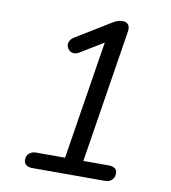

<svg xmlns="http://www.w3.org/2000/svg" viewBox="-80 -782 761 852"><g transform="rotate(10 300.0 -356.0)"><path d="M122.8 0Q104.8 0 94.5 -7.8Q84.3 -15.6 84.3 -31.1Q84.3 -49.1 96.2 -59.8Q108.2 -70.5 127.1 -70.5H257.7L347.9 -637.8L391.4 -633.9L238.7 -540.9Q224.5 -532.6 212.9 -534.1Q201.2 -535.5 193.4 -543Q185.6 -550.6 183.2 -561.3Q180.7 -572 185.9 -582.9Q191 -593.9 204.6 -602.2L359 -696.9Q372.5 -705.2 383.2 -708.6Q393.8 -711.9 405 -711.9Q421.9 -711.9 430.2 -701Q438.5 -690.1 435.1 -670.1L340.1 -70.5H453.8Q472.3 -70.5 482.3 -63.2Q492.3 -55.9 492.3 -40.4Q492.3 -22.3 480.8 -11.2Q469.4 0 449.5 0Z"/></g></svg>

Font: Nunito ExtraLight
Style: Italic
Weight: 200
Italic angle: -9°
Designer: Vernon Adams
Foundry: Vernon Adams
Version: Version 3.602